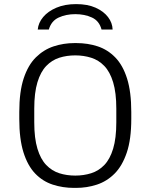

<svg xmlns="http://www.w3.org/2000/svg" viewBox="-20 -906 733 936"><path d="M341 10Q286 10 237 -6Q188 -22 151.5 -60Q115 -98 94.5 -163Q74 -228 74 -326V-360Q74 -459 95.5 -524Q117 -589 155 -626.5Q193 -664 241.5 -680Q290 -696 343 -696H352Q408 -696 456.5 -680Q505 -664 542 -626Q579 -588 599.5 -523Q620 -458 620 -360V-326Q620 -227 598 -162Q576 -97 538.5 -59.5Q501 -22 452.5 -6Q404 10 350 10ZM347 -50Q388 -50 424.5 -61.5Q461 -73 488.5 -101.5Q516 -130 531.5 -181Q547 -232 547 -310V-376Q547 -454 531.5 -505Q516 -556 488.5 -584.5Q461 -613 424.5 -624.5Q388 -636 347 -636Q305 -636 269 -624.5Q233 -613 205.5 -584.5Q178 -556 162.5 -505Q147 -454 147 -376V-310Q147 -232 162.5 -181Q178 -130 205.5 -101.5Q233 -73 269 -61.5Q305 -50 347 -50ZM164 -762Q167 -795 190.5 -823Q214 -851 255 -868.5Q296 -886 351 -886Q407 -886 446 -868.5Q485 -851 506.5 -823Q528 -795 529 -762H475Q464 -804 428.5 -820.5Q393 -837 347 -837Q302 -837 266 -820.5Q230 -804 218 -762Z"/></svg>

Font: Chivo Medium ExtraLight
Style: Regular
Weight: 250
Version: Version 2.002